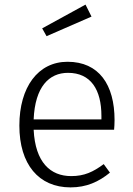

<svg xmlns="http://www.w3.org/2000/svg" viewBox="-20 -802 575 833"><path d="M377 -730 351 -782 163 -679 182 -645ZM477 -281C477 -435 409 -534 273 -534C145 -534 64 -424 64 -257C64 -89 148 11 286 11C355 11 408 -13 457 -53L430 -90C384 -56 346 -38 289 -38C199 -38 133 -97 126 -239H475C476 -249 477 -265 477 -281ZM420 -284H126C132 -426 193 -486 275 -486C374 -486 420 -413 420 -299Z"/></svg>

Font: FiraGO Light
Style: Regular
Weight: 300
Designer: bBox Type
Foundry: bBox Type GmbH
Version: Version 1.001;PS 001.001;hotconv 1.0.88;makeotf.lib2.5.64775